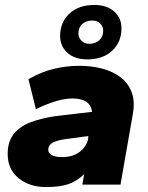

<svg xmlns="http://www.w3.org/2000/svg" viewBox="-20 -746 600 776"><path d="M166 10Q100 10 55.5 -25.5Q11 -61 11 -124Q11 -174 36 -205Q61 -236 105.5 -252.5Q150 -269 207 -277L352 -294Q350 -309 343.5 -319.5Q337 -330 327 -336Q317 -342 303.5 -345Q290 -348 274 -348Q244 -348 209 -338Q174 -328 125 -305L95 -426Q148 -456 198.5 -468Q249 -480 300 -480Q350 -480 393.5 -468.5Q437 -457 467.5 -433.5Q498 -410 512 -373.5Q526 -337 517 -286L467 0H313L320 -42Q290 -13 255.5 -1.5Q221 10 166 10ZM231 -111Q261 -111 283 -121Q305 -131 318.5 -148Q332 -165 336 -183L337 -196L246 -184Q205 -178 190 -167.5Q175 -157 175 -141Q175 -127 189.5 -119Q204 -111 231 -111ZM333 -506Q282 -506 252.5 -532.5Q223 -559 223 -601Q223 -656 260.5 -691Q298 -726 361 -726Q412 -726 441.5 -699.5Q471 -673 471 -632Q471 -576 433.5 -541Q396 -506 333 -506ZM341 -569Q366 -569 381.5 -583.5Q397 -598 397 -622Q397 -639 385 -651Q373 -663 353 -663Q328 -663 312.5 -649Q297 -635 297 -611Q297 -594 309 -581.5Q321 -569 341 -569Z"/></svg>

Font: Gantari ExtraBold
Style: Italic
Weight: 800
Italic angle: -10°
Designer: Anugrah Pasau
Foundry: Lafontype
Version: Version 1.000